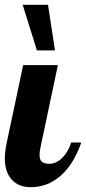

<svg xmlns="http://www.w3.org/2000/svg" viewBox="-28 -770 357 796"><path d="M171 -750 200 -561H125L66 -750ZM-8 -114Q-8 -127 -6 -143.5Q-4 -160 0 -179L68 -500H212L140 -160Q138 -151 137 -143.5Q136 -136 136 -128Q136 -108 145.5 -99.5Q155 -91 177 -91Q205 -91 230 -115.5Q255 -140 267 -179H309Q277 -88 223 -41Q169 6 99 6Q49 6 20.5 -25.5Q-8 -57 -8 -114Z"/></svg>

Font: Galada
Style: Regular
Weight: 400
Designer: Latin by Pablo Impallari, Bengali by Jeremie Hornus, Yoann Minet, and Juan Bruce
Foundry: black foundry
Version: Version 1.261;PS 1.261;hotconv 1.0.86;makeotf.lib2.5.63406